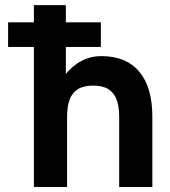

<svg xmlns="http://www.w3.org/2000/svg" viewBox="-20 -743 677 763"><path d="M380.9 -556.6V-654.3H12.2Q12.2 -643.1 12.2 -624.3Q12.2 -605.5 12.2 -586.7Q12.2 -567.9 12.2 -556.6ZM453.6 0H585.4V-279.3Q585.4 -396.5 533.3 -458.3Q481.2 -520 383.3 -520Q349.9 -520 323.2 -509.6Q296.6 -499.3 276.6 -483.3Q256.6 -467.3 241.7 -449.2V-722.7H114.7V0H246.6V-279.3Q246.6 -319.6 256.7 -347Q266.8 -374.5 289.6 -388.7Q312.3 -402.8 350.1 -402.8Q387.9 -402.8 410.6 -388.7Q433.3 -374.5 443.5 -347Q453.6 -319.6 453.6 -279.3Z"/></svg>

Font: Giphurs
Style: Regular
Weight: 400
Version: Version 2.010